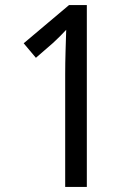

<svg xmlns="http://www.w3.org/2000/svg" viewBox="-20 -734 540 754"><path d="M236 0V-443Q236 -485 237.5 -535Q239 -585 240 -617Q227 -603 217 -593Q207 -583 189 -566L121 -507L73 -564L251 -714H321V0Z"/></svg>

Font: Noto Sans Gurmukhi SemiCondensed
Style: Regular
Weight: 400
Width: 4
Designer: Jelle Bosma - Monotype Design Team
Foundry: Monotype Imaging Inc.
Version: Version 2.004; ttfautohint (v1.8.4.7-5d5b)